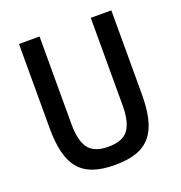

<svg xmlns="http://www.w3.org/2000/svg" viewBox="-128 -808 876 930"><g transform="rotate(-20 309.5 -343.0)"><path d="M177 -698V-246Q177 -162 206 -122Q235 -82 309 -82Q383 -82 412 -122Q441 -162 441 -246V-698H547V-263Q547 -192 534.5 -140Q522 -88 494 -54Q466 -20 420.5 -4Q375 12 309 12Q243 12 197.5 -4Q152 -20 124 -54Q96 -88 83.5 -140Q71 -192 71 -263V-698Z"/></g></svg>

Font: IBM Plex Sans Cond Medm
Style: Regular
Weight: 500
Width: 3
Designer: Mike Abbink, Paul van der Laan, Pieter van Rosmalen
Foundry: Bold Monday
Version: Version 1.3